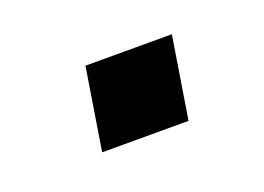

<svg xmlns="http://www.w3.org/2000/svg" viewBox="-37 -445 350 255"><g transform="rotate(-20 138.0 -318.0)"><path d="M197.4 -260.7 215.9 -376.4H93.8L75.3 -260.7Z"/></g></svg>

Font: Riot Sans 2.0
Style: Italic
Weight: 400
Italic angle: -9.39999°
Designer: Rasmus Andersson
Foundry: rsms
Version: Version 3.006;hotconv 1.0.109;makeotfexe 2.5.65596